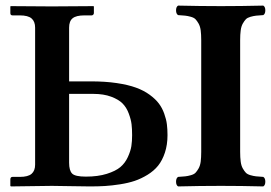

<svg xmlns="http://www.w3.org/2000/svg" viewBox="-20 -668 972 689"><path d="M702.1 -523.9Q702.1 -544.4 700.2 -559.1Q698.2 -573.7 692.6 -583.5Q687 -593.3 681.6 -598.9Q676.3 -604.5 665 -607.7Q653.8 -610.8 644.8 -611.8Q635.7 -612.8 619.1 -613.8Q611.8 -618.2 611.8 -630.9Q611.8 -643.6 619.1 -647.9Q699.2 -646 772.9 -646Q844.7 -646 924.8 -647.9Q932.1 -643.6 932.1 -630.9Q932.1 -618.2 924.8 -613.8Q908.2 -612.8 899.2 -611.8Q890.1 -610.8 878.9 -607.7Q867.7 -604.5 862.3 -598.9Q856.9 -593.3 851.3 -583.5Q845.7 -573.7 843.8 -559.1Q841.8 -544.4 841.8 -523.9V-123Q841.8 -102.5 843.8 -87.9Q845.7 -73.2 851.3 -63.5Q856.9 -53.7 862.3 -48.1Q867.7 -42.5 878.9 -39.3Q890.1 -36.1 899.2 -35.2Q908.2 -34.2 924.8 -33.2Q932.1 -28.8 932.1 -16.1Q932.1 -3.4 924.8 1Q844.7 -1 772.9 -1Q699.2 -1 619.1 1Q611.8 -3.4 611.8 -16.1Q611.8 -28.8 619.1 -33.2Q635.7 -34.2 644.8 -35.2Q653.8 -36.1 665 -39.3Q676.3 -42.5 681.6 -48.1Q687 -53.7 692.6 -63.5Q698.2 -73.2 700.2 -87.9Q702.1 -102.5 702.1 -123ZM106 -568.8Q106 -590.8 93.3 -601.8Q80.6 -612.8 50.8 -612.8H24.9Q17.1 -612.8 17.1 -621.1V-645L19 -646Q129.9 -645 166 -645L314.9 -646L316.9 -645V-621.1Q316.9 -617.7 314.5 -615.2Q312 -612.8 309.1 -612.8H283.2Q253.4 -612.8 240.7 -602.5Q228 -592.3 228 -568.8V-376H306.2Q357.4 -376 398.7 -369.9Q439.9 -363.8 468 -353.5Q496.1 -343.3 517.1 -327.9Q538.1 -312.5 550 -296.6Q562 -280.8 569.3 -260.3Q576.7 -239.7 578.9 -221.9Q581.1 -204.1 581.1 -183.1Q581.1 -148.4 571.8 -120.4Q562.5 -92.3 547.4 -73.5Q532.2 -54.7 509.5 -40.8Q486.8 -26.9 463.6 -19Q440.4 -11.2 410.9 -6.6Q381.3 -2 356.9 -0.5Q332.5 1 303.2 1Q284.2 1 231.9 0Q179.7 -1 166 -1L19 1L17.1 -1V-23.9Q17.1 -33.2 24.9 -33.2H50.8Q80.6 -33.2 93.3 -44.2Q106 -55.2 106 -77.1ZM228 -331.1V-84Q228 -56.2 238.8 -45.2Q249.5 -34.2 288.1 -34.2Q331.5 -34.2 363.3 -44.2Q395 -54.2 411.9 -68.4Q428.7 -82.5 438.7 -104.2Q448.7 -126 451.4 -143.6Q454.1 -161.1 454.1 -183.1Q454.1 -205.1 452.1 -221.9Q450.2 -238.8 442.1 -260.5Q434.1 -282.2 419.9 -296.6Q405.8 -311 378.9 -321Q352.1 -331.1 314.9 -331.1Z"/></svg>

Font: Linux Libertine G
Style: Bold
Weight: 700
Designer: Philipp H. Poll
Foundry: Philipp H. Poll
Version: Version 5.0.3